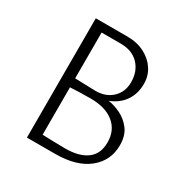

<svg xmlns="http://www.w3.org/2000/svg" viewBox="-144 -733 826 853"><g transform="rotate(30 268.5 -306.0)"><path d="M107 0V-612H269Q320 -612 358 -592Q396 -572 417 -539.5Q438 -507 438 -467Q438 -416 413 -379Q388 -342 340 -323Q370 -319 403 -303Q436 -287 459 -256.5Q482 -226 482 -177Q482 -98 421.5 -49Q361 0 251 0ZM278 -43Q349 -43 388.5 -72Q428 -101 428 -160Q428 -222 385 -257Q342 -292 266 -292Q209 -292 161 -289V-46Q190 -45 218.5 -44Q247 -43 278 -43ZM264 -332Q318 -331 351.5 -362.5Q385 -394 385 -444Q385 -500 351.5 -535Q318 -570 259 -570Q234 -570 210 -570Q186 -570 161 -570V-335Z"/></g></svg>

Font: Ancizar Sans Thin
Style: Regular
Weight: 100
Designer: Cesar Puertas, Viviana Monsalve, Julian Moncada, Julian Prieto, Jose Castro, Mariel Hernandez, Felipe Aragon, Sara Alarc
Version: Version 8.100